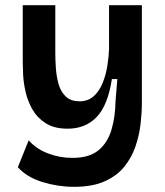

<svg xmlns="http://www.w3.org/2000/svg" viewBox="-20 -543 638 743"><path d="M266 180Q205 180 144.5 161.5Q84 143 49 104L91 0Q121 34 166.5 51Q212 68 260 68Q325 68 360.5 39Q396 10 411 -39.5Q426 -89 427 -150L434 -237H413Q397 -134 353.5 -89.5Q310 -45 242 -45Q190 -45 157 -66Q124 -87 105.5 -119.5Q87 -152 79 -187.5Q71 -223 69.5 -254Q68 -285 68 -302V-523H194V-338Q194 -314 196 -282Q198 -250 206 -220Q214 -190 233.5 -170.5Q253 -151 288 -151Q321 -151 343 -171Q365 -191 377.5 -222.5Q390 -254 395.5 -289Q401 -324 402 -354V-523H529V-144Q529 -107 524 -63.5Q519 -20 504.5 23Q490 66 461.5 101.5Q433 137 385.5 158.5Q338 180 266 180Z"/></svg>

Font: Bricolage Grotesque 10pt SemiBold
Style: Regular
Weight: 600
Designer: Mathieu Triay
Foundry: Atelier Triay
Version: Version 1.000; ttfautohint (v1.8.4.7-5d5b);gftools[0.9.29]